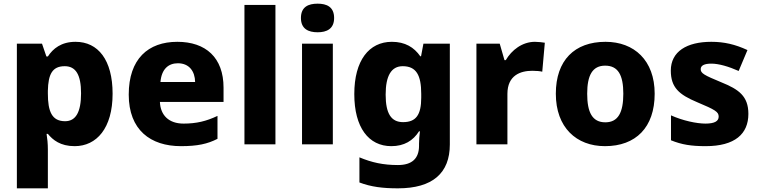

<svg xmlns="http://www.w3.org/2000/svg" viewBox="-20 -787 4140 1047"><path d="M392 -559C314 -559 269 -522 241 -479H233L209 -549H72V240H241V28C241 -4 238 -32 234 -57H241C268 -24 309 10 387 10C507 10 594 -88 594 -276C594 -460 515 -559 392 -559ZM333 -426C393 -426 422 -380 422 -278C422 -175 393 -126 335 -126C263 -126 241 -179 241 -277V-292C243 -382 265 -426 333 -426Z M947 -559C788 -559 682 -466 682 -271C682 -78 801 10 967 10C1056 10 1112 -2 1166 -30V-155C1105 -126 1051 -113 981 -113C900 -113 855 -159 852 -231H1199V-309C1199 -473 1102 -559 947 -559ZM950 -442C1012 -442 1043 -398 1044 -340H855C861 -410 898 -442 950 -442Z M1482 0V-760H1313V0Z M1712 -767C1662 -767 1621 -750 1621 -689C1621 -629 1662 -611 1712 -611C1761 -611 1802 -629 1802 -689C1802 -750 1761 -767 1712 -767ZM1795 -549H1627V0H1795Z M2117 -559C1992 -559 1912 -457 1912 -274C1912 -92 1990 10 2114 10C2184 10 2233 -20 2265 -71H2270C2267 -48 2265 -22 2265 -3V8C2265 77 2227 113 2150 113C2069 113 2007 99 1940 71V208C2003 232 2067 240 2150 240C2339 240 2433 157 2433 1V-549H2289L2276 -480H2272C2238 -529 2189 -559 2117 -559ZM2176 -426C2250 -426 2277 -377 2277 -275V-254C2277 -160 2248 -121 2178 -121C2113 -121 2083 -168 2083 -271C2083 -374 2114 -426 2176 -426Z M2897 -559C2828 -559 2770 -514 2738 -459H2731L2705 -549H2578V0H2747V-275C2747 -377 2819 -401 2883 -401C2906 -401 2925 -399 2937 -396L2951 -554C2939 -556 2915 -559 2897 -559Z M3550 -276C3550 -458 3438 -559 3282 -559C3113 -559 3011 -458 3011 -276C3011 -92 3123 10 3279 10C3447 10 3550 -92 3550 -276ZM3182 -276C3182 -377 3211 -429 3280 -429C3351 -429 3379 -377 3379 -276C3379 -174 3351 -120 3281 -120C3210 -120 3182 -174 3182 -276Z M4061 -166C4061 -263 4008 -300 3914 -338C3820 -377 3801 -387 3801 -410C3801 -430 3821 -440 3859 -440C3900 -440 3954 -424 4008 -400L4056 -514C3989 -545 3929 -559 3859 -559C3725 -559 3638 -506 3638 -402C3638 -310 3683 -271 3781 -230C3881 -188 3899 -177 3899 -151C3899 -127 3878 -113 3827 -113C3779 -113 3703 -129 3639 -158V-22C3698 2 3750 10 3828 10C3988 10 4061 -57 4061 -166Z"/></svg>

Font: Noto Sans Ethiopic ExtraBold
Style: Regular
Weight: 800
Designer: Monotype Design Team
Foundry: Monotype Imaging Inc.
Version: Version 2.102